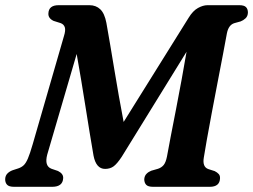

<svg xmlns="http://www.w3.org/2000/svg" viewBox="-22 -720 976 740"><path d="M221.5 -33.5Q220 0 179 0H32.5Q12 0 4.8 -8.5Q-2.5 -17 -2 -30Q-1.5 -43 6.5 -51.2Q14.5 -59.5 27 -64L48.5 -71Q60.5 -75 69 -82.8Q77.5 -90.5 85.5 -109Q93.5 -127.5 104 -164L224.5 -581Q231.5 -603 227.8 -614.8Q224 -626.5 211.5 -631L184.5 -639.5Q163.5 -649.5 164.5 -668Q165.5 -700 204 -700H322.5Q348 -700 364.5 -684.2Q381 -668.5 388 -632Q402.5 -550.5 419 -450Q435.5 -349.5 454.5 -250L705 -651.5Q721.5 -678.5 741 -689.2Q760.5 -700 778 -700H900Q919 -700 926.2 -692.5Q933.5 -685 933.5 -671.5Q933 -657.5 924.5 -649.5Q916 -641.5 905.5 -637.5L882 -631Q859 -624.5 852.5 -591.5Q847.5 -563.5 838 -513.8Q828.5 -464 817 -404.5Q805.5 -345 794.5 -286.5Q783.5 -228 775.2 -181.5Q767 -135 763.5 -112.5Q757.5 -77 780.5 -68.5L805.5 -60.5Q815.5 -55.5 821 -49.2Q826.5 -43 826 -33Q825 0 786.5 0H568Q548.5 0 541.2 -8Q534 -16 534 -29.5Q535 -42.5 542.8 -50.2Q550.5 -58 561 -62L587 -69.5Q600.5 -74 608.8 -84Q617 -94 621.5 -116.5Q627 -147 636.2 -195Q645.5 -243 656.5 -299.2Q667.5 -355.5 678 -413Q688.5 -470.5 697 -520.5L447 -115.5Q429.5 -89 416 -79Q402.5 -69 383 -69Q348.5 -69 338.5 -120Q324 -204 307.5 -308.8Q291 -413.5 273.5 -512L160 -124Q148.5 -80 176.5 -69.5L201.5 -61Q222.5 -50.5 221.5 -33.5Z"/></svg>

Font: Fraunces 9pt S050 SemiBold
Style: Italic
Weight: 600
Italic angle: -16°
Version: Version 1.000; ttfautohint (v1.8.3)